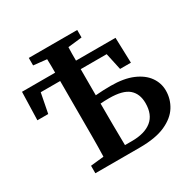

<svg xmlns="http://www.w3.org/2000/svg" viewBox="-160 -884 1044 1044"><g transform="rotate(-30 362.0 -362.0)"><path d="M417 -316Q403 -316 389.5 -315.5Q376 -315 363 -314Q363 -241 363.5 -177Q364 -113 365 -52H409Q489 -52 532.5 -87Q576 -122 576 -194Q576 -253 539.5 -284.5Q503 -316 417 -316ZM149 -677V-724H453V-677L365 -667Q364 -648 364 -627Q364 -606 364 -583H612L617 -424H549L526 -530H363Q363 -491 363 -449Q363 -407 363 -366Q387 -368 410.5 -369Q434 -370 458 -370Q541 -370 596 -346.5Q651 -323 678.5 -284Q706 -245 706 -198Q706 -145 678 -100Q650 -55 589 -27.5Q528 0 428 0H149V-47L232 -56Q234 -118 234 -182Q234 -246 234 -310V-406Q234 -436 234 -467.5Q234 -499 234 -530H112L88 -407H20L25 -583H233Q233 -604 233 -625.5Q233 -647 232 -668Z"/></g></svg>

Font: Source Serif 4 Semibold
Style: Regular
Weight: 600
Designer: Frank Grießhammer
Foundry: Adobe
Version: Version 4.005;hotconv 1.1.0;makeotfexe 2.6.0